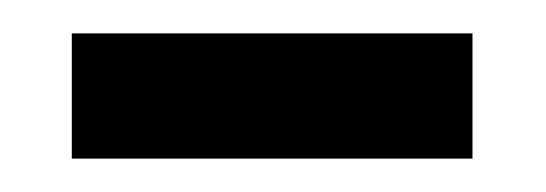

<svg xmlns="http://www.w3.org/2000/svg" viewBox="-20 -330 327 115"><path d="M23 -235V-310H263V-235Z"/></svg>

Font: Noto Serif SemiCondensed
Style: Regular
Weight: 400
Width: 4
Designer: Monotype Design Team
Foundry: Monotype Imaging Inc.
Version: Version 2.013